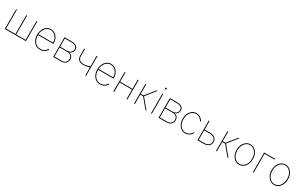

<svg xmlns="http://www.w3.org/2000/svg" viewBox="315 -2648 7190 4593"><g transform="rotate(30 3910.5 -351.5)"><path d="M93.3 -542.5H115.7V-22.5H374.5V-542.5H397V-22.5H655.8V-542.5H678.2V0H93.3Z M1067.4 11.2Q997.1 11.2 943.8 -25.9Q890.6 -63 861.1 -126.7Q831.5 -190.4 831.5 -270Q831.5 -349.6 861.1 -413.1Q890.6 -476.6 941.9 -513.4Q993.2 -550.3 1058.1 -550.3Q1106 -550.3 1146.5 -530.3Q1187 -510.3 1217.3 -473.9Q1247.6 -437.5 1264.2 -389.2Q1280.8 -340.8 1280.8 -283.2V-271H843.3V-293.5H1268.1L1258.8 -284.2Q1258.8 -352.1 1232.7 -407.5Q1206.5 -462.9 1161.4 -495.4Q1116.2 -527.8 1058.1 -527.8Q1001.5 -527.8 955.1 -494.6Q908.7 -461.4 881.3 -404.5Q854 -347.7 854 -275.4V-272.5Q854 -200.7 879.2 -141.6Q904.3 -82.5 952.1 -46.9Q1000 -11.2 1067.4 -11.2Q1117.7 -11.2 1152.3 -29.1Q1187 -46.9 1209 -71Q1231 -95.2 1240.7 -114.3L1259.8 -103Q1247.6 -79.6 1222.7 -53Q1197.8 -26.4 1159.2 -7.6Q1120.6 11.2 1067.4 11.2Z M1430.2 0V-542.5H1629.4Q1714.4 -542.5 1761.2 -509.3Q1808.1 -476.1 1808.1 -415.5Q1808.1 -368.7 1781.2 -334.5Q1754.4 -300.3 1708.5 -287.1Q1742.7 -279.3 1767.1 -260.5Q1791.5 -241.7 1804.7 -213.6Q1817.9 -185.5 1817.9 -149.9Q1817.9 -106 1796.9 -72.3Q1775.9 -38.6 1739.3 -19.3Q1702.6 0 1654.8 0ZM1452.6 -22.5H1654.8Q1717.8 -22.5 1756.6 -58.1Q1795.4 -93.8 1795.4 -151.9Q1795.4 -204.1 1761.5 -238.3Q1727.5 -272.5 1676.3 -272.5H1452.6ZM1452.6 -294.9H1640.1Q1705.6 -294.9 1745.6 -328.1Q1785.6 -361.3 1785.6 -415.5Q1785.6 -466.3 1744.9 -493.2Q1704.1 -520 1629.4 -520H1452.6Z M2153.8 -192.4Q2064 -192.4 2018.6 -233.2Q1973.1 -273.9 1973.1 -361.3V-542.5H1995.6V-361.3Q1995.6 -282.7 2034.2 -248.8Q2072.8 -214.8 2151.9 -214.8Q2195.3 -214.8 2240.7 -225.6Q2286.1 -236.3 2334.5 -254.9V-229.5Q2293.9 -215.8 2262.9 -207.8Q2231.9 -199.7 2205.8 -196Q2179.7 -192.4 2153.8 -192.4ZM2316.9 0V-542.5H2339.4V0Z M2728.5 11.2Q2658.2 11.2 2605 -25.9Q2551.8 -63 2522.2 -126.7Q2492.7 -190.4 2492.7 -270Q2492.7 -349.6 2522.2 -413.1Q2551.8 -476.6 2603 -513.4Q2654.3 -550.3 2719.2 -550.3Q2767.1 -550.3 2807.6 -530.3Q2848.1 -510.3 2878.4 -473.9Q2908.7 -437.5 2925.3 -389.2Q2941.9 -340.8 2941.9 -283.2V-271H2504.4V-293.5H2929.2L2919.9 -284.2Q2919.9 -352.1 2893.8 -407.5Q2867.7 -462.9 2822.5 -495.4Q2777.3 -527.8 2719.2 -527.8Q2662.6 -527.8 2616.2 -494.6Q2569.8 -461.4 2542.5 -404.5Q2515.1 -347.7 2515.1 -275.4V-272.5Q2515.1 -200.7 2540.3 -141.6Q2565.4 -82.5 2613.3 -46.9Q2661.1 -11.2 2728.5 -11.2Q2778.8 -11.2 2813.5 -29.1Q2848.1 -46.9 2870.1 -71Q2892.1 -95.2 2901.9 -114.3L2920.9 -103Q2908.7 -79.6 2883.8 -53Q2858.9 -26.4 2820.3 -7.6Q2781.7 11.2 2728.5 11.2Z M3466.3 -286.6V-264.2H3106V-286.6ZM3113.8 -542.5V0H3091.3V-542.5ZM3478 -542.5V0H3455.6V-542.5Z M3664.6 0V-542.5H3687V-282.7H3764.2L3972.2 -542.5H3999.5L3783.7 -271L4008.3 0H3980.5L3763.7 -260.3H3687V0Z M4132.3 0V-542.5H4154.8V0ZM4143.1 -668Q4133.8 -668 4127 -674.8Q4120.1 -681.6 4120.1 -691.4Q4120.1 -700.7 4127 -707.3Q4133.8 -713.9 4143.1 -713.9Q4152.8 -713.9 4159.4 -707.3Q4166 -700.7 4166 -691.4Q4166 -681.6 4159.4 -674.8Q4152.8 -668 4143.1 -668Z M4341.3 0V-542.5H4540.5Q4625.5 -542.5 4672.4 -509.3Q4719.2 -476.1 4719.2 -415.5Q4719.2 -368.7 4692.4 -334.5Q4665.5 -300.3 4619.6 -287.1Q4653.8 -279.3 4678.2 -260.5Q4702.6 -241.7 4715.8 -213.6Q4729 -185.5 4729 -149.9Q4729 -106 4708 -72.3Q4687 -38.6 4650.4 -19.3Q4613.8 0 4565.9 0ZM4363.8 -22.5H4565.9Q4628.9 -22.5 4667.7 -58.1Q4706.5 -93.8 4706.5 -151.9Q4706.5 -204.1 4672.6 -238.3Q4638.7 -272.5 4587.4 -272.5H4363.8ZM4363.8 -294.9H4551.3Q4616.7 -294.9 4656.7 -328.1Q4696.8 -361.3 4696.8 -415.5Q4696.8 -466.3 4656 -493.2Q4615.2 -520 4540.5 -520H4363.8Z M5078.1 7.8Q5013.2 7.8 4961.9 -28.6Q4910.6 -64.9 4881.1 -127.9Q4851.6 -190.9 4851.6 -271.5Q4851.6 -351.6 4881.1 -414.6Q4910.6 -477.5 4961.9 -513.9Q5013.2 -550.3 5078.1 -550.3Q5123 -550.3 5156.7 -534.7Q5190.4 -519 5213.4 -497.1Q5236.3 -475.1 5249 -455.6Q5261.7 -436 5264.2 -428.7L5244.1 -418.9Q5241.7 -425.8 5230.2 -443.4Q5218.8 -460.9 5198.2 -480.5Q5177.7 -500 5147.9 -513.9Q5118.2 -527.8 5078.1 -527.8Q5020 -527.8 4973.9 -494.6Q4927.7 -461.4 4900.9 -403.8Q4874 -346.2 4874 -271.5Q4874 -196.3 4900.9 -138.4Q4927.7 -80.6 4973.9 -47.6Q5020 -14.6 5078.1 -14.6Q5118.2 -14.6 5148.4 -28.6Q5178.7 -42.5 5199.7 -62.3Q5220.7 -82 5232.2 -99.6Q5243.7 -117.2 5246.6 -123.5L5266.1 -114.3Q5263.7 -106.9 5250.7 -87.4Q5237.8 -67.9 5214.4 -45.9Q5190.9 -23.9 5157 -8.1Q5123 7.8 5078.1 7.8Z M5427.7 -306.6H5586.4Q5644.5 -306.6 5686.8 -288.1Q5729 -269.5 5752.2 -235.1Q5775.4 -200.7 5775.4 -153.3Q5775.4 -106.4 5752.2 -72Q5729 -37.6 5686.8 -18.8Q5644.5 0 5586.4 0H5415V-542.5H5437.5V-22.5H5586.4Q5663.6 -22.5 5708.3 -57.6Q5752.9 -92.8 5752.9 -153.3Q5752.9 -213.9 5708.3 -249Q5663.6 -284.2 5586.4 -284.2H5427.7Z M5928.7 0V-542.5H5951.2V-282.7H6028.3L6236.3 -542.5H6263.7L6047.9 -271L6272.5 0H6244.6L6027.8 -260.3H5951.2V0Z M6567.4 11.2Q6502.4 11.2 6451.2 -25.9Q6399.9 -63 6370.4 -126.5Q6340.8 -189.9 6340.8 -270Q6340.8 -350.1 6370.4 -413.3Q6399.9 -476.6 6451.2 -513.4Q6502.4 -550.3 6567.4 -550.3Q6631.3 -550.3 6682.4 -513.4Q6733.4 -476.6 6763.2 -413.1Q6793 -349.6 6793 -270Q6793 -189.9 6763.4 -126.5Q6733.9 -63 6682.9 -25.9Q6631.8 11.2 6567.4 11.2ZM6567.4 -11.2Q6625.5 -11.2 6671.4 -44.9Q6717.3 -78.6 6743.9 -137.5Q6770.5 -196.3 6770.5 -270Q6770.5 -343.3 6743.7 -401.9Q6716.8 -460.4 6670.9 -494.1Q6625 -527.8 6567.4 -527.8Q6509.3 -527.8 6463.1 -493.9Q6417 -460 6390.1 -401.6Q6363.3 -343.3 6363.3 -270Q6363.3 -196.3 6390.1 -137.5Q6417 -78.6 6463.1 -44.9Q6509.3 -11.2 6567.4 -11.2Z M7246.1 -542.5V-520H6968.8V0H6946.3V-542.5Z M7535.2 11.2Q7470.2 11.2 7418.9 -25.9Q7367.7 -63 7338.1 -126.5Q7308.6 -189.9 7308.6 -270Q7308.6 -350.1 7338.1 -413.3Q7367.7 -476.6 7418.9 -513.4Q7470.2 -550.3 7535.2 -550.3Q7599.1 -550.3 7650.1 -513.4Q7701.2 -476.6 7731 -413.1Q7760.7 -349.6 7760.7 -270Q7760.7 -189.9 7731.2 -126.5Q7701.7 -63 7650.6 -25.9Q7599.6 11.2 7535.2 11.2ZM7535.2 -11.2Q7593.3 -11.2 7639.2 -44.9Q7685.1 -78.6 7711.7 -137.5Q7738.3 -196.3 7738.3 -270Q7738.3 -343.3 7711.4 -401.9Q7684.6 -460.4 7638.7 -494.1Q7592.8 -527.8 7535.2 -527.8Q7477.1 -527.8 7430.9 -493.9Q7384.8 -460 7357.9 -401.6Q7331.1 -343.3 7331.1 -270Q7331.1 -196.3 7357.9 -137.5Q7384.8 -78.6 7430.9 -44.9Q7477.1 -11.2 7535.2 -11.2Z"/></g></svg>

Font: Inter 16pt Thin
Style: Regular
Weight: 250
Version: Version 4.001;git-66647c0bb